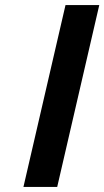

<svg xmlns="http://www.w3.org/2000/svg" viewBox="-20 -742 414 762"><path d="M207 0 374 -722H240L73 0Z"/></svg>

Font: Perun SemiBold Italic
Style: Regular
Weight: 400
Italic angle: -12°
Foundry: Copyright (c) Stefan Peev, Context Ltd, 2016
Version: Version 1.026